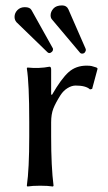

<svg xmlns="http://www.w3.org/2000/svg" viewBox="-20 -679 395 702"><path d="M70.8 -652.8Q89.4 -652.8 95.2 -642.1L172.9 -502.9Q173.8 -502 173.8 -499Q173.8 -492.7 168.9 -488.8Q164.1 -484.9 161.1 -484.9Q156.7 -484.9 153.8 -487.8L40 -598.1Q33.2 -606.4 33.2 -617.2Q33.2 -631.3 43.7 -642.1Q54.2 -652.8 70.8 -652.8ZM207 -659.2Q223.6 -659.2 230 -645L292.5 -502Q293.9 -499 293.9 -496.1Q293.9 -492.7 290.5 -487.8Q287.1 -482.9 279.8 -482.9Q275.9 -482.9 272.9 -485.8L170.9 -606.9Q165 -612.8 165 -623Q165 -636.2 175.3 -647.7Q185.5 -659.2 207 -659.2ZM167 -334 169.9 -332Q204.6 -392.1 231.2 -415.5Q257.8 -439 296.9 -439Q303.7 -439 308.3 -438.5Q313 -438 314.9 -437.5Q316.9 -437 323 -435.1Q329.1 -433.1 333 -432.1L336.9 -428.2L316.9 -354L309.1 -352.1Q293.9 -366.2 256.8 -366.2Q242.2 -366.2 227.1 -356.9Q211.9 -347.7 201.2 -331.1Q183.1 -302.7 175 -282Q167 -261.2 167 -231.9V-180.2Q167 -68.4 175.8 0L173.8 2.9Q155.3 0 127 0Q98.6 0 80.1 2.9L78.1 0Q86.9 -60.5 86.9 -180.2V-234.9Q86.9 -373.5 78.1 -429.2L80.1 -432.1Q122.6 -427.7 161.1 -435.1Q167 -435.1 167 -424.8Z"/></svg>

Font: Linux Biolinum G
Style: Regular
Weight: 400
Designer: Philipp H. Poll
Foundry: Philipp H. Poll
Version: Version 1.1.0 ; ttfautohint (v1.6)